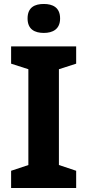

<svg xmlns="http://www.w3.org/2000/svg" viewBox="-20 -948 441 968"><path d="M201 -928C155 -928 119 -911 119 -855C119 -800 155 -782 201 -782C245 -782 283 -800 283 -855C283 -911 245 -928 201 -928ZM364 0V-87L277 -116V-599L364 -627V-714H36V-627L123 -599V-116L36 -87V0Z"/></svg>

Font: Noto Sans Lao UI
Style: Bold
Weight: 700
Designer: Monotype Design Team
Foundry: Monotype Imaging Inc.
Version: Version 2.000